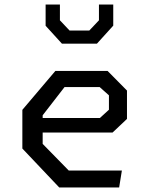

<svg xmlns="http://www.w3.org/2000/svg" viewBox="-20 -826 660 846"><path d="M241 0H505L517 -74.5H283L168 -192V-242H476L539.5 -302V-427L454 -513.5H224L78.5 -342V-171.5ZM253 -633.5H407L479 -713V-806H416V-736.5L373.5 -691.5H286.5L244 -736.5V-806H181V-712.5ZM168 -306V-318L264.5 -442.5H419L460 -406V-342.5L420 -306Z"/></svg>

Font: Monaspace Krypton
Style: Regular
Weight: 400
Designer: Riley Cran & the Lettermatic Team
Foundry: Lettermatic
Version: Version 1.200 (Monaspace Krypton)